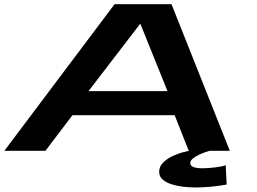

<svg xmlns="http://www.w3.org/2000/svg" viewBox="-20 -696 1186 886"><path d="M0 0 508.5 -676.5H771.5L1040.5 0H851L786 -164.5H314.5L189.5 0ZM388.5 -275.5H753L627.5 -586.5H627ZM881 169Q855 169 826.2 165.8Q797.5 162.5 772 154.5Q746.5 146.5 730.5 132.5Q714.5 118.5 714.5 97Q714.5 72 732.8 54Q751 36 776.2 24.2Q801.5 12.5 823.8 6.8Q846 1 854 0H947Q942.5 1 928.5 5.8Q914.5 10.5 898 18.2Q881.5 26 869.8 35.8Q858 45.5 858 56.5Q858 80.5 913.5 80.5Q940 80.5 972.8 76.5Q1005.5 72.5 1021.5 66.5L1026 155.5Q1019 157 995.8 160.5Q972.5 164 941.8 166.5Q911 169 881 169Z"/></svg>

Font: Anybody UltraExpanded SemiBold
Style: Italic
Weight: 600
Width: 9
Italic angle: -10°
Designer: Tyler Finck
Foundry: Etcetera Type Company
Version: Version 1.010; ttfautohint (v1.8.3) -l 8 -r 50 -G 200 -x 14 